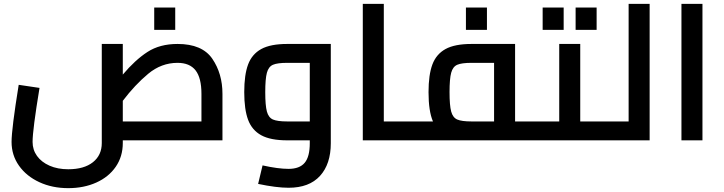

<svg xmlns="http://www.w3.org/2000/svg" viewBox="-20 -728 3756 996"><path d="M1134 -241V0H617V14Q617 84 580.5 137Q544 190 479.5 219Q415 248 334 248Q251 248 184 217Q117 186 78.5 131.5Q40 77 40 8Q40 -59 77 -288L185 -272Q149 -54 149 8Q149 49 172 81Q195 113 237 131.5Q279 150 334 150Q416 150 462 113.5Q508 77 508 14V-500H617V-341Q681 -417 745 -458.5Q809 -500 901 -500Q1029 -500 1081.5 -423Q1134 -346 1134 -241ZM617 -98H1025V-241Q1025 -324 994.5 -363Q964 -402 901 -402Q817 -402 748.5 -345Q680 -288 617 -205ZM780 -689H889V-573H780Z M1696 -500V15Q1696 123 1640 184.5Q1584 246 1477 246Q1414 246 1319 226L1342 130Q1423 148 1477 148Q1534 148 1560.5 116.5Q1587 85 1587 15V0H1470Q1383 0 1335 -26.5Q1287 -53 1267 -106.5Q1247 -160 1247 -250Q1247 -340 1267 -393.5Q1287 -447 1335 -473.5Q1383 -500 1470 -500ZM1587 -98V-402H1470Q1419 -402 1396 -392Q1373 -382 1364.5 -350.5Q1356 -319 1356 -250Q1356 -181 1364.5 -149.5Q1373 -118 1396 -108Q1419 -98 1470 -98Z M2127 -49Q2127 -24 2123 -12Q2119 0 2107 0H1862V-708H1971V-98H2107Q2119 -98 2123 -86Q2127 -74 2127 -49Z M2787 -49Q2787 -25 2782.5 -12.5Q2778 0 2767 0H2107Q2095 0 2091 -12Q2087 -24 2087 -49Q2087 -74 2091 -86Q2095 -98 2107 -98H2226Q2203 -151 2203 -250Q2203 -340 2223 -393.5Q2243 -447 2291 -473.5Q2339 -500 2426 -500H2652V-98H2767Q2778 -98 2782.5 -85.5Q2787 -73 2787 -49ZM2426 -98H2543V-402H2426Q2375 -402 2352 -392Q2329 -382 2320.5 -350.5Q2312 -319 2312 -250Q2312 -181 2320.5 -149.5Q2329 -118 2352 -108Q2375 -98 2426 -98ZM2397 -689H2506V-573H2397Z M3124 -49Q3124 -24 3120 -12Q3116 0 3104 0H2767Q2755 0 2751 -12Q2747 -24 2747 -49Q2747 -74 2751 -86Q2755 -98 2767 -98H2881V-500H2990V-98H3104Q3116 -98 3120 -86Q3124 -74 3124 -49ZM2795 -689H2904V-573H2795ZM2966 -689H3075V-573H2966Z M3350 -708V0H3104Q3092 0 3088 -12Q3084 -24 3084 -49Q3084 -74 3088 -86Q3092 -98 3104 -98H3241V-708Z M3515 -708H3624V0H3515Z"/></svg>

Font: Cairo SemiBold
Style: Regular
Weight: 600
Designer: Mohamed Gaber, Accademia di Belle Arti di Urbino and others
Foundry: Kief Type Foundry, Accademia di Belle Arti di Urbino and others
Version: Version 3.011